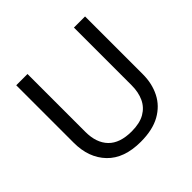

<svg xmlns="http://www.w3.org/2000/svg" viewBox="-177 -895 1085 1085"><g transform="rotate(-45 365.5 -352.0)"><path d="M640 -252Q640 -178 610 -118.5Q580 -59 518.5 -24.5Q457 10 362 10Q229 10 159.5 -62.5Q90 -135 90 -254V-714H180V-251Q180 -164 226.5 -116Q273 -68 367 -68Q432 -68 472.5 -91.5Q513 -115 532 -156.5Q551 -198 551 -252V-714H640Z"/></g></svg>

Font: hexlkannada05
Style: Book
Weight: 400
Designer: Jelle Bosma - Monotype Design Team
Foundry: Monotype Imaging Inc.
Version: Version 2.003